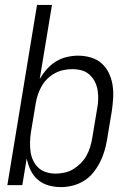

<svg xmlns="http://www.w3.org/2000/svg" viewBox="-20 -755 540 783"><path d="M229 8Q202 8 177.5 1Q153 -6 134 -22.5Q115 -39 104.5 -61.5Q94 -84 89 -109L71 0H10L131 -735H192L142 -433Q155 -455 171.5 -473.5Q188 -492 208.5 -504.5Q229 -517 252.5 -522.5Q276 -528 298 -528Q325 -528 350.5 -520.5Q376 -513 394.5 -496.5Q413 -480 424 -457Q435 -434 439 -408.5Q443 -383 441.5 -356Q440 -329 436 -302L416 -182Q412 -159 405 -136Q398 -113 386.5 -91Q375 -69 359 -49.5Q343 -30 321.5 -17Q300 -4 276 2Q252 8 229 8ZM206 -47Q224 -47 243 -51Q262 -55 278.5 -65Q295 -75 309 -89Q323 -103 332.5 -120Q342 -137 347.5 -155Q353 -173 356 -191L376 -311Q380 -331 380.5 -350Q381 -369 378 -387.5Q375 -406 366.5 -422.5Q358 -439 344.5 -451Q331 -463 313 -468Q295 -473 275 -473Q258 -473 240 -469.5Q222 -466 205 -457Q188 -448 174 -434.5Q160 -421 150.5 -404.5Q141 -388 135 -370.5Q129 -353 126 -335L106 -215Q103 -195 102.5 -175.5Q102 -156 104.5 -137Q107 -118 115 -101Q123 -84 136 -71.5Q149 -59 167.5 -53Q186 -47 206 -47Z"/></svg>

Font: Iosevka Light
Style: Italic
Weight: 300
Italic angle: -9°
Monospace: yes
Designer: Belleve Invis
Foundry: Belleve Invis
Version: Version 32.5.0; ttfautohint (v1.8.4)